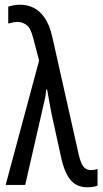

<svg xmlns="http://www.w3.org/2000/svg" viewBox="-20 -785 438 815"><path d="M351 10Q305 10 279 -21.5Q253 -53 239 -119L199 -301Q194 -327 189 -354Q184 -381 180 -405H176Q175 -390 172.5 -375Q170 -360 166 -345L87 0H4L146 -528L121 -623Q110 -667 92 -679.5Q74 -692 55 -692Q45 -692 33.5 -689.5Q22 -687 15 -685V-757Q25 -760 38.5 -762.5Q52 -765 66 -765Q94 -765 120.5 -753Q147 -741 168.5 -711Q190 -681 202 -628L313 -134Q321 -96 333 -79.5Q345 -63 365 -63Q381 -63 394 -68V3Q377 10 351 10Z"/></svg>

Font: Noto Sans ExtraCondensed
Style: Regular
Weight: 400
Width: 2
Designer: Monotype Design Team
Foundry: Monotype Imaging Inc.
Version: Version 2.013; ttfautohint (v1.8.4.7-5d5b)